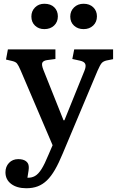

<svg xmlns="http://www.w3.org/2000/svg" viewBox="-20 -772 624 1022"><path d="M120 230Q70 230 39.5 207Q9 184 9 145Q9 115 28 95Q47 75 77 75Q103 75 117.5 85.5Q132 96 133 114Q134 121 132 136Q130 151 126 174Q148 175 166 165Q184 155 201 128Q218 101 238 52L260 1L90 -397Q78 -425 70.5 -434Q63 -443 46 -447L12 -455L22 -509H275V-458L230 -452Q211 -449 205.5 -438.5Q200 -428 211 -400L318 -132H323L429 -394Q439 -418 434 -431Q429 -444 406 -449L365 -458L375 -509H582V-457L547 -450Q530 -446 521.5 -436.5Q513 -427 499 -395L314 45Q293 96 272.5 131.5Q252 167 229.5 188.5Q207 210 180.5 220Q154 230 120 230ZM425 -617Q394 -617 374 -635.5Q354 -654 354 -684Q354 -713 374 -732.5Q394 -752 425 -752Q457 -752 476.5 -733Q496 -714 496 -685Q496 -655 476 -636Q456 -617 425 -617ZM216 -617Q186 -617 166.5 -635.5Q147 -654 147 -684Q147 -713 166.5 -732.5Q186 -752 216 -752Q250 -752 269 -733Q288 -714 288 -685Q288 -655 268 -636Q248 -617 216 -617Z"/></svg>

Font: Literata 18pt Medium
Style: Regular
Weight: 500
Designer: Latin by Veronika Burian and Jose Scaglione. Greek by Irene Vlachou. Cyrillic by Vera Evstafieva.
Foundry: TypeTogether
Version: Version 3.103;gftools[0.9.29]